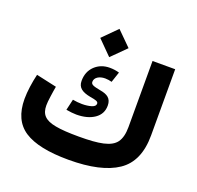

<svg xmlns="http://www.w3.org/2000/svg" viewBox="-135 -932 1104 1077"><g transform="rotate(20 416.5 -394.0)"><path d="M399.4 -619.1 484.4 -703.6 399.4 -788.1 315.4 -703.6ZM335.9 -253.4C379.4 -253.4 415.5 -262.7 443.4 -281.7C471.2 -300.8 484.9 -327.1 484.9 -360.8C484.9 -403.8 459 -419.9 416.5 -427.2C374 -435.5 357.9 -439.9 357.9 -457.5C357.9 -483.4 385.7 -499.5 419.4 -499.5C433.1 -499.5 447.3 -497.1 459.5 -493.7L480.5 -556.6C461.9 -562 442.9 -564.5 423.8 -564.5C388.2 -564.5 358.9 -553.2 335 -530.8C311 -507.8 299.3 -478 299.3 -441.4C299.3 -399.9 327.6 -382.8 376 -373.5C410.6 -367.7 425.3 -363.8 425.3 -350.6C425.3 -339.8 417.5 -332 401.4 -327.1C385.3 -322.3 366.7 -319.8 345.7 -319.8C327.6 -319.8 309.1 -321.8 290 -325.2L274.9 -259.8C297.9 -255.9 318.4 -253.4 335.9 -253.4ZM391.6 -142.1C332 -142.1 285.6 -145 252 -151.4C185.1 -163.6 160.6 -191.9 160.6 -244.6C160.6 -257.8 162.1 -275.4 165.5 -298.3C168.5 -321.3 171.9 -341.8 175.3 -360.8L53.2 -387.7C41.5 -338.9 33.2 -281.7 33.2 -237.3C33.2 -152.8 61 -91.8 117.2 -55.2C173.3 -18.6 261.2 0 381.8 0C510.7 0 607.9 -22 672.9 -65.9C737.8 -109.4 770.5 -183.1 770.5 -287.1V-682.1H635.3V-287.1C635.3 -247.1 627.4 -216.8 612.3 -195.8C581.5 -154.3 513.2 -142.1 391.6 -142.1Z"/></g></svg>

Font: Estedad Bold
Style: Regular
Weight: 700
Designer: Amin Abedi
Version: Version 7.3